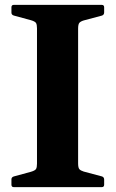

<svg xmlns="http://www.w3.org/2000/svg" viewBox="-20 -769 475 789"><path d="M37 0Q27 0 27 -10V-32Q27 -41 37 -44L107 -63Q124 -68 128 -74.5Q132 -81 132 -96V-653Q132 -668 128 -674.5Q124 -681 107 -686L37 -705Q27 -708 27 -717V-739Q27 -749 37 -749H398Q408 -749 408 -739V-718Q408 -708 399 -705L324 -685Q311 -681 306 -675Q301 -669 301 -651V-98Q301 -80 306 -74Q311 -68 324 -64L399 -44Q408 -41 408 -31V-10Q408 0 398 0Z"/></svg>

Font: Hahmlet
Style: Bold
Weight: 700
Designer: Minjoo Ham & Mark Frömberg
Foundry: hypertype
Version: Version 1.002; ttfautohint (v1.8.3)